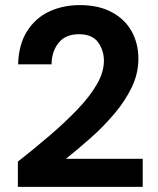

<svg xmlns="http://www.w3.org/2000/svg" viewBox="-20 -732 617 752"><path d="M50 0V-99Q115 -150 175 -201.5Q235 -253 283 -303Q331 -353 359 -401Q387 -449 387 -494Q387 -535 364 -566.5Q341 -598 289 -598Q236 -598 209 -563.5Q182 -529 182 -480H51Q53 -557 85.5 -609Q118 -661 172 -686.5Q226 -712 293 -712Q366 -712 417.5 -684.5Q469 -657 495.5 -609.5Q522 -562 522 -502Q522 -444 496 -390Q470 -336 427.5 -286Q385 -236 335.5 -192Q286 -148 238 -110H539V0Z"/></svg>

Font: DM Sans
Style: Bold
Weight: 700
Designer: Colophon Foundry, Jonny Pinhorn
Foundry: Colophon Foundry
Version: Version 4.004; ttfautohint (v1.8.4.7-5d5b)